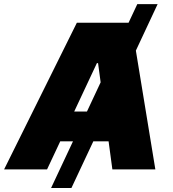

<svg xmlns="http://www.w3.org/2000/svg" viewBox="-43 -840 858 952"><path d="M338.1 -727.3H594.5L637.8 -819.6H738.6L630.7 -589.1L727.3 0H514.2L495.4 -139.2H419.7L311.1 92.3H210.2L318.9 -139.2H255.7L190.3 0H-22.7ZM388.1 -286.9 456 -431.8 443.2 -527H437.5L324.9 -286.9Z"/></svg>

Font: Inter P Black
Style: Italic
Weight: 900
Italic angle: -9.40001°
Designer: Rasmus Andersson
Foundry: rsms
Version: Version 3.018;git-588b23468